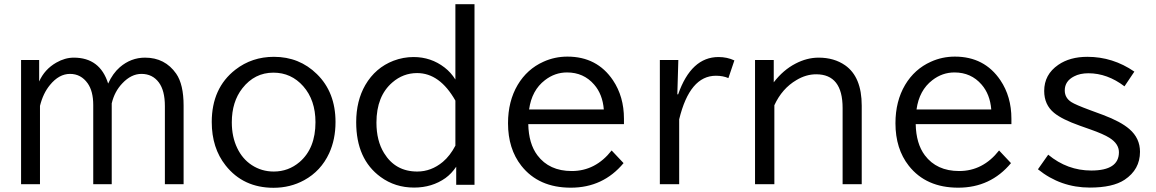

<svg xmlns="http://www.w3.org/2000/svg" viewBox="-20 -850 5490 912"><path d="M166 -564.9V-462.9Q191.9 -521 247.6 -552.7Q288.6 -576.2 330.6 -576.2Q455.1 -576.2 493.7 -453.1Q515.6 -501.5 549.3 -530.8Q602.1 -576.2 668.9 -576.2Q763.7 -576.2 816.9 -500Q852.1 -449.2 852.1 -348.1V24.9H763.2V-346.2Q763.2 -419.9 734.4 -458.5Q704.1 -499 651.9 -499Q603.5 -499 561.5 -454.6Q523.9 -415.5 510.7 -358.9V24.9H422.9V-351.1Q422.9 -416.5 396.5 -454.1Q364.7 -499 312.5 -499Q260.3 -499 217.3 -446.3Q184.6 -406.7 169.9 -347.2V24.9H80.1V-564.9Z M1281.2 -580.1Q1401.9 -580.1 1485.4 -498Q1573.7 -411.6 1573.7 -270.5Q1573.7 -188 1543.5 -122.1Q1504.4 -37.6 1424.8 5.9Q1358.9 42 1279.3 42Q1135.7 42 1051.8 -64Q985.8 -147 985.8 -270.5Q985.8 -431.6 1098.1 -519Q1176.8 -580.1 1281.2 -580.1ZM1278.8 -504.9Q1189.5 -504.9 1131.3 -430.7Q1081.1 -366.7 1081.1 -269Q1081.1 -199.7 1106.9 -146.5Q1131.3 -95.2 1175.8 -65.9Q1222.7 -35.2 1280.3 -35.2Q1350.1 -35.2 1403.3 -80.6Q1478.5 -145.5 1478.5 -269.5Q1478.5 -374.5 1420.4 -440.4Q1363.3 -504.9 1278.8 -504.9Z M2143.1 -830.1H2233.9V27.8H2147V-58.1Q2125 -25.4 2096.2 -4.4Q2032.2 41 1946.8 41Q1856.9 41 1788.1 -9.3Q1671.9 -93.8 1671.9 -269.5Q1671.9 -371.1 1715.3 -446.3Q1763.2 -528.3 1849.1 -561.5Q1895.5 -579.1 1944.3 -579.1Q2027.3 -579.1 2091.8 -529.3Q2122.1 -505.9 2143.1 -472.2ZM2143.1 -372.1Q2068.8 -502.9 1961.4 -502.9Q1895 -502.9 1843.8 -458.5Q1768.1 -393.6 1768.1 -267.6Q1768.1 -181.6 1804.2 -123Q1857.9 -35.2 1961.9 -35.2Q2028.3 -35.2 2083.5 -81.1Q2117.7 -109.9 2143.1 -158.2Z M2943.8 -260.3H2489.3Q2491.2 -167.5 2532.7 -112.3Q2588.9 -37.6 2695.8 -37.6Q2808.6 -37.6 2885.3 -135.3L2941.9 -75.2Q2844.7 41.5 2691.4 41.5Q2538.6 41.5 2456.5 -62.5Q2393.1 -143.1 2393.1 -264.6Q2393.1 -369.1 2439 -446.8Q2483.9 -522 2561 -556.6Q2614.7 -581.1 2675.3 -581.1Q2815.9 -581.1 2891.6 -468.8Q2943.8 -391.1 2943.8 -286.1ZM2848.1 -330.1Q2842.3 -402.3 2802.2 -448.2Q2752.4 -505.9 2673.3 -505.9Q2615.7 -505.9 2568.4 -469.2Q2505.9 -421.4 2493.2 -330.1Z M3197.3 -401.9H3201.2Q3263.2 -579.1 3393.1 -579.1Q3433.6 -579.1 3468.3 -563L3439.9 -479Q3414.6 -490.2 3380.4 -490.2Q3256.3 -490.2 3206.1 -283.2V24.9H3114.3V-564.9H3202.1Z M3655.3 -564.9V-459Q3700.2 -517.6 3758.8 -547.9Q3813 -576.2 3868.7 -576.2Q3941.9 -576.2 3994.1 -540Q4073.2 -484.9 4073.2 -348.1V24.9H3982.4V-336.9Q3982.4 -497.1 3856.9 -497.1Q3808.6 -497.1 3763.2 -469.7Q3694.8 -429.7 3658.2 -350.1V24.9H3566.4V-564.9Z M4784.2 -260.3H4329.6Q4331.5 -167.5 4373 -112.3Q4429.2 -37.6 4536.1 -37.6Q4648.9 -37.6 4725.6 -135.3L4782.2 -75.2Q4685.1 41.5 4531.7 41.5Q4378.9 41.5 4296.9 -62.5Q4233.4 -143.1 4233.4 -264.6Q4233.4 -369.1 4279.3 -446.8Q4324.2 -522 4401.4 -556.6Q4455.1 -581.1 4515.6 -581.1Q4656.2 -581.1 4731.9 -468.8Q4784.2 -391.1 4784.2 -286.1ZM4688.5 -330.1Q4682.6 -402.3 4642.6 -448.2Q4592.8 -505.9 4513.7 -505.9Q4456.1 -505.9 4408.7 -469.2Q4346.2 -421.4 4333.5 -330.1Z M4959 -115.2Q5049.8 -40 5163.6 -40Q5294.9 -40 5294.9 -127Q5294.9 -167 5250 -195.3Q5221.2 -213.4 5160.2 -234.9L5109.4 -252.9Q5024.9 -282.7 4986.8 -314Q4939.9 -352.5 4939.9 -418Q4939.9 -496.1 5006.8 -542Q5062 -580.1 5145 -580.1Q5266.1 -580.1 5368.2 -509.8L5321.3 -439.9Q5239.7 -502 5149.9 -502Q5109.9 -502 5082 -487.3Q5037.6 -464.8 5037.6 -420.4Q5037.6 -385.3 5068.8 -365.2Q5088.4 -352.5 5157.2 -327.1L5219.2 -304.2Q5303.7 -272.5 5344.7 -236.8Q5395 -193.4 5395 -128.9Q5395 -44.9 5321.8 3.9Q5265.6 41 5156.7 41Q5017.6 41 4910.2 -45.9Z"/></svg>

Font: BIZ UDPGothic
Style: Regular
Weight: 400
Designer: TypeBank Co., Ltd.
Foundry: Morisawa Inc.
Version: Version 1.051